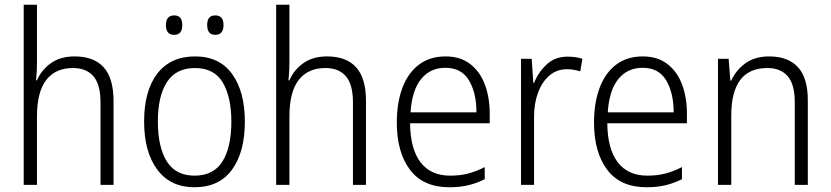

<svg xmlns="http://www.w3.org/2000/svg" viewBox="-20 -846 3505 810"><path d="M136 -583Q136 -562 135 -544Q134 -526 132 -507H136Q154 -550 194 -579Q234 -608 295 -608Q376 -608 417.5 -562Q459 -516 459 -420V-66H404V-414Q404 -490 374 -524.5Q344 -559 288 -559Q214 -559 175 -508.5Q136 -458 136 -355V-66H80V-826H136Z M1013 -333Q1013 -205 959 -130.5Q905 -56 800 -56Q699 -56 643.5 -130.5Q588 -205 588 -333Q588 -464 644 -536Q700 -608 803 -608Q906 -608 959.5 -533.5Q1013 -459 1013 -333ZM646 -333Q646 -226 683.5 -165.5Q721 -105 801 -105Q881 -105 918.5 -165Q956 -225 956 -333Q956 -436 920 -497.5Q884 -559 802 -559Q723 -559 684.5 -500Q646 -441 646 -333ZM680 -740Q680 -781 715 -781Q749 -781 749 -740Q749 -699 715 -699Q680 -699 680 -740ZM854 -741Q854 -781 888 -781Q923 -781 923 -741Q923 -699 888 -699Q854 -699 854 -741Z M1201 -583Q1201 -562 1200 -544Q1199 -526 1197 -507H1201Q1219 -550 1259 -579Q1299 -608 1360 -608Q1441 -608 1482.5 -562Q1524 -516 1524 -420V-66H1469V-414Q1469 -490 1439 -524.5Q1409 -559 1353 -559Q1279 -559 1240 -508.5Q1201 -458 1201 -355V-66H1145V-826H1201Z M1860 -608Q1922 -608 1963.5 -576Q2005 -544 2025.5 -489.5Q2046 -435 2046 -366V-326H1710Q1711 -218 1754 -161.5Q1797 -105 1879 -105Q1920 -105 1953.5 -113.5Q1987 -122 2025 -141V-90Q1991 -73 1955.5 -64.5Q1920 -56 1876 -56Q1765 -56 1709.5 -130Q1654 -204 1654 -329Q1654 -412 1677.5 -475Q1701 -538 1747 -573Q1793 -608 1860 -608ZM1859 -560Q1795 -560 1756.5 -512.5Q1718 -465 1712 -372H1990Q1990 -454 1958.5 -507Q1927 -560 1859 -560Z M2375 -607Q2409 -607 2437 -598L2428 -545Q2415 -549 2401 -551.5Q2387 -554 2372 -554Q2329 -554 2298 -527.5Q2267 -501 2250 -455.5Q2233 -410 2233 -353V-66H2178V-598H2223L2230 -496H2233Q2251 -541 2286 -574Q2321 -607 2375 -607Z M2692 -608Q2754 -608 2795.5 -576Q2837 -544 2857.5 -489.5Q2878 -435 2878 -366V-326H2542Q2543 -218 2586 -161.5Q2629 -105 2711 -105Q2752 -105 2785.5 -113.5Q2819 -122 2857 -141V-90Q2823 -73 2787.5 -64.5Q2752 -56 2708 -56Q2597 -56 2541.5 -130Q2486 -204 2486 -329Q2486 -412 2509.5 -475Q2533 -538 2579 -573Q2625 -608 2692 -608ZM2691 -560Q2627 -560 2588.5 -512.5Q2550 -465 2544 -372H2822Q2822 -454 2790.5 -507Q2759 -560 2691 -560Z M3225 -608Q3304 -608 3346 -563Q3388 -518 3388 -422V-66H3333V-415Q3333 -489 3303.5 -524Q3274 -559 3217 -559Q3065 -559 3065 -358V-66H3009V-598H3054L3061 -506H3065Q3084 -549 3124 -578.5Q3164 -608 3225 -608Z"/></svg>

Font: Noto Sans Malayalam UI SemiCondensed Light
Style: Regular
Weight: 300
Width: 4
Designer: Jelle Bosma - Monotype Design Team
Foundry: Monotype Imaging Inc.
Version: Version 2.104; ttfautohint (v1.8.4.7-5d5b)